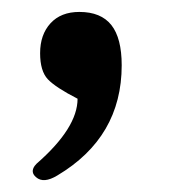

<svg xmlns="http://www.w3.org/2000/svg" viewBox="-20 -152 286 325"><path d="M47.9 -62Q47.9 -93.3 65.4 -112.5Q83 -131.8 114.3 -131.8Q150.9 -131.8 168.5 -109.6Q186 -87.4 186 -41.5Q186 80.1 77.1 145Q53.7 159.2 41 147.9Q31.2 139.6 38.6 128.9L42 125Q111.3 64.5 111.3 15.1Q74.2 -3.9 61 -17.8Q47.9 -31.7 47.9 -62Z"/></svg>

Font: Sahel SemiBold WOL
Style: SemiBold-WOL
Weight: 600
Foundry: Saber Rastikerdar (saber.rastikerdar@gmail.com)
Version: Version 3.4.0